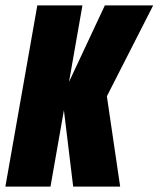

<svg xmlns="http://www.w3.org/2000/svg" viewBox="-53 -695 590 715"><path d="M-33 0 86 -675H254L204 -390L337.5 -675H517.5L345 -336.5L394.5 0H219.5L185 -284.5L135 0Z"/></svg>

Font: Anybody Condensed ExtraBold
Style: Italic
Weight: 800
Width: 3
Italic angle: -10°
Designer: Tyler Finck
Foundry: Etcetera Type Company
Version: Version 1.010; ttfautohint (v1.8.3) -l 8 -r 50 -G 200 -x 14 